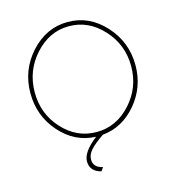

<svg xmlns="http://www.w3.org/2000/svg" viewBox="-104 -615 795 872"><g transform="rotate(-15 293.0 -179.5)"><path d="M266 168Q214 155 214 107Q214 64 283 10Q184 6 115 -72.5Q46 -151 46 -258Q46 -367 119 -447Q192 -527 293 -527Q394 -527 467 -447Q540 -367 540 -258Q540 -155 474.5 -77.5Q409 0 315 9Q270 40 252 61Q234 82 234 104Q234 142 278 151ZM66 -256Q66 -155 132.5 -82.5Q199 -10 292 -10Q385 -10 452.5 -84Q520 -158 520 -259Q520 -360 452.5 -433.5Q385 -507 293 -507Q201 -507 133.5 -432.5Q66 -358 66 -256Z"/></g></svg>

Font: Raleway
Style: Thin
Weight: 100
Designer: Matt McInerney, Pablo Impallari, Rodrigo Fuenzalida
Foundry: Matt McInerney, Pablo Impallari, Rodrigo Fuenzalida
Version: Version 3.000